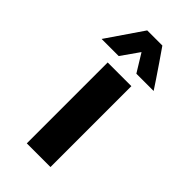

<svg xmlns="http://www.w3.org/2000/svg" viewBox="-210 -708 762 762"><g transform="rotate(45 171.0 -327.5)"><path d="M243 -454V0H110V-454ZM131 -655H216Q231 -633 256 -597Q299 -534 319 -503H222L176 -578L175 -577L123 -503H27Z"/></g></svg>

Font: Tajawal ExtraBold
Style: Regular
Weight: 800
Designer: Boutros Fonts
Foundry: Created by Boutros International 2017
Version: Version 1.700